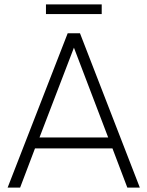

<svg xmlns="http://www.w3.org/2000/svg" viewBox="-20 -851 669 871"><path d="M441.4 -831.1Q441.4 -820.3 441.4 -787.1Q377.9 -787.1 188.5 -787.1Q188.5 -797.9 188.5 -831.1Q251 -831.1 441.4 -831.1ZM557.6 0Q541 -44.9 490.2 -177.7Q402.3 -177.7 138.7 -177.7Q122.1 -133.8 71.3 0Q56.6 0 14.6 0Q83 -174.8 287.1 -700.2Q300.8 -700.2 342.8 -700.2Q411.1 -525.4 614.3 0Q599.6 0 557.6 0ZM159.2 -227.5Q237.3 -227.5 470.7 -227.5Q431.6 -330.1 315.4 -634.8Q276.4 -533.2 159.2 -227.5Z"/></svg>

Font: LeFont
Style: ExtraLight
Weight: 200
Designer: Leryon MEDIA
Version: Version 1.0